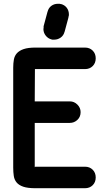

<svg xmlns="http://www.w3.org/2000/svg" viewBox="-20 -986 539 1017"><path d="M430 -734Q455 -734 471 -718Q487 -702 487 -677Q487 -652 471 -636Q455 -620 430 -620H165Q165 -575 164.5 -534.5Q164 -494 164 -449H350Q373 -449 390 -432Q407 -415 407 -392Q407 -367 390 -351Q373 -335 350 -335H164V-99Q164 -103 168 -103H430Q455 -103 471 -87Q487 -71 487 -46Q487 -21 471 -5Q455 11 430 11H168Q127 11 103.5 3Q80 -5 68 -19.5Q56 -34 53 -54Q50 -74 50 -98V-628Q50 -651 53.5 -670.5Q57 -690 69.5 -704Q82 -718 105.5 -726Q129 -734 168 -734ZM232 -925V-924Q237 -944 252 -955Q267 -966 287 -966H293H296Q298 -966 303 -964L302 -965Q322 -960 333.5 -945Q345 -930 345 -909Q345 -906 344.5 -902.5Q344 -899 342 -894L343 -895L322 -817V-818Q317 -798 301.5 -787Q286 -776 268 -776H261H257Q255 -776 253 -777Q234 -782 222 -797.5Q210 -813 210 -832Q210 -834 210.5 -835.5Q211 -837 211 -839V-847Z"/></svg>

Font: VDS
Style: Bold
Weight: 700
Designer: artmaker
Foundry: artmaker
Version: Version 1.000 2009 initial release